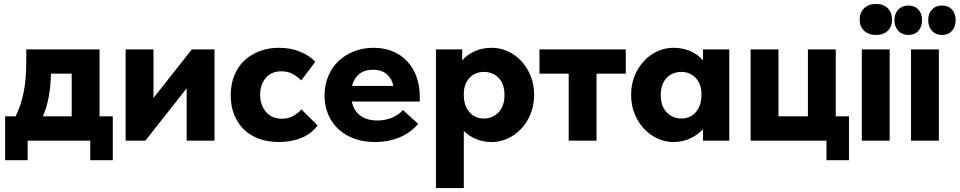

<svg xmlns="http://www.w3.org/2000/svg" viewBox="-20 -712 4858 972"><path d="M6 -123H59Q86 -177 99.5 -243.5Q113 -310 113 -401V-462H484V-123H551V99H437V0H120V99H6ZM238 -339Q235 -208 197 -123H343V-339Z M616 -462H757V-216L951 -462H1066V0H925V-265L716 0H616Z M1392 7Q1336 7 1291 -9.5Q1246 -26 1214.5 -57Q1183 -88 1165.5 -131.5Q1148 -175 1148 -229Q1148 -286 1166.5 -331Q1185 -376 1218 -406.5Q1251 -437 1295.5 -453.5Q1340 -470 1392 -470Q1453 -470 1501.5 -449.5Q1550 -429 1576 -399L1505 -305Q1485 -325 1461 -338Q1437 -351 1405 -351Q1353 -351 1325 -317Q1297 -283 1297 -233Q1297 -180 1326.5 -145.5Q1356 -111 1408 -111Q1439 -111 1462.5 -124Q1486 -137 1506 -158L1588 -77Q1557 -35 1506 -14Q1455 7 1392 7Z M1878 7Q1821 7 1774 -10Q1727 -27 1693.5 -58Q1660 -89 1641.5 -132Q1623 -175 1623 -227Q1623 -282 1642 -327Q1661 -372 1694.5 -403.5Q1728 -435 1773 -452.5Q1818 -470 1871 -470Q1926 -470 1969.5 -451.5Q2013 -433 2043 -400Q2073 -367 2089 -322Q2105 -277 2105 -224V-198H1761Q1771 -151 1804.5 -126.5Q1838 -102 1890 -102Q1929 -102 1963 -115.5Q1997 -129 2020 -155L2097 -85Q2060 -41 2004 -17Q1948 7 1878 7ZM1867 -359Q1826 -359 1799 -337.5Q1772 -316 1762 -277H1971Q1966 -311 1939.5 -335Q1913 -359 1867 -359Z M2187 240V-462H2320V-406Q2344 -435 2383 -452.5Q2422 -470 2470 -470Q2512 -470 2550.5 -452.5Q2589 -435 2618.5 -403.5Q2648 -372 2666 -328.5Q2684 -285 2684 -232Q2684 -179 2666 -135Q2648 -91 2618 -59.5Q2588 -28 2549.5 -10.5Q2511 7 2470 7Q2427 7 2390.5 -8Q2354 -23 2328 -49V240ZM2430 -348Q2386 -348 2358 -319Q2330 -290 2328 -242V-230Q2329 -174 2357.5 -143Q2386 -112 2429 -112Q2474 -112 2504 -143.5Q2534 -175 2534 -231Q2534 -261 2525.5 -283Q2517 -305 2502.5 -319.5Q2488 -334 2469 -341Q2450 -348 2430 -348Z M2859 -339H2711V-462H3148V-339H3000V0H2859Z M3389 7Q3348 7 3309.5 -10.5Q3271 -28 3241 -59.5Q3211 -91 3193 -135Q3175 -179 3175 -232Q3175 -285 3193 -328.5Q3211 -372 3240.5 -403.5Q3270 -435 3308.5 -452.5Q3347 -470 3389 -470Q3437 -470 3476 -452.5Q3515 -435 3539 -406V-462H3672V0H3539V-58Q3513 -29 3474 -11Q3435 7 3389 7ZM3430 -112Q3473 -112 3501.5 -143Q3530 -174 3531 -230V-242Q3529 -290 3500.5 -319Q3472 -348 3429 -348Q3409 -348 3390 -341Q3371 -334 3356.5 -319.5Q3342 -305 3333.5 -283Q3325 -261 3325 -231Q3325 -175 3355 -143.5Q3385 -112 3430 -112Z M4164 0H3780V-462H3921V-123H4070V-462H4211V-123H4278V99H4164Z M4343 -462H4484V0H4343ZM4415 -535Q4377 -535 4354.5 -556.5Q4332 -578 4332 -613Q4332 -648 4354.5 -670Q4377 -692 4415 -692Q4453 -692 4474.5 -670Q4496 -648 4496 -613Q4496 -578 4474.5 -556.5Q4453 -535 4415 -535Z M4592 -462H4733V0H4592ZM4749 -535Q4717 -535 4698 -556Q4679 -577 4679 -610Q4679 -643 4698 -663.5Q4717 -684 4749 -684Q4781 -684 4799.5 -663.5Q4818 -643 4818 -610Q4818 -577 4799.5 -556Q4781 -535 4749 -535ZM4579 -535Q4547 -535 4527.5 -556Q4508 -577 4508 -610Q4508 -643 4527.5 -663.5Q4547 -684 4579 -684Q4611 -684 4629.5 -663.5Q4648 -643 4648 -610Q4648 -577 4629.5 -556Q4611 -535 4579 -535Z"/></svg>

Font: Tilda Sans Extra Bold
Style: Regular
Weight: 800
Designer: ParaType Ltd
Foundry: ParaType Ltd
Version: Version 1.009